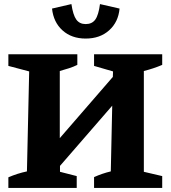

<svg xmlns="http://www.w3.org/2000/svg" viewBox="-20 -921 840 941"><path d="M21 0V-52Q65 -71 112 -81L123 -571L21 -598V-655H359V-603Q341 -594 318 -586.5Q295 -579 273 -573V-244L533 -544L534 -571L441 -598V-655H775V-603Q733 -585 685 -573V-79L775 -58V0H441V-53Q481 -71 523 -81L530 -403L274 -108V-79L356 -58V0ZM400 -732Q331 -732 286.5 -772Q242 -812 235 -879L330 -901Q338 -847 354 -825Q370 -803 400 -803Q431 -803 447 -825Q463 -847 470 -901L566 -879Q560 -813 515 -772.5Q470 -732 400 -732Z"/></svg>

Font: Piazzolla
Style: Bold
Weight: 700
Designer: Juan Pablo del Peral
Foundry: Huerta Tipografica
Version: Version 1.330